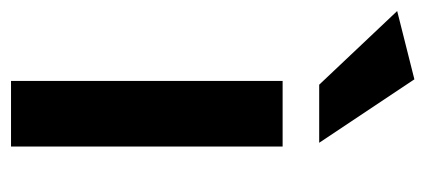

<svg xmlns="http://www.w3.org/2000/svg" viewBox="-302 -554 790 357"><g transform="rotate(90 93.5 -375.0)"><path d="M187 -505V0H65V-505ZM72 -573 -65 -718 62 -750 180 -573Z"/></g></svg>

Font: Livvic SemiBold
Style: Regular
Weight: 600
Designer: Jacques Le Bailly, Baron von Fonthausen
Version: Version 1.001; ttfautohint (v1.8.2)